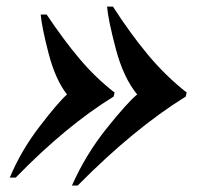

<svg xmlns="http://www.w3.org/2000/svg" viewBox="-20 -551 625 585"><path d="M329.1 -269 326.2 -256.8Q180.7 -167 27.8 -9.8H9.8Q43.9 -91.8 100.6 -165.5Q157.2 -239.3 184.1 -263.2Q148.4 -309.1 127.7 -389.6Q106.9 -470.2 104 -506.8H122.1Q172.9 -430.7 221.7 -372.6Q270.5 -314.5 329.1 -269ZM548.8 -269 545.9 -256.8Q387.7 -158.7 216.8 14.2H199.2Q241.2 -80.1 304.2 -158.9Q367.2 -237.8 397.9 -263.2Q356 -314.5 332.8 -402.3Q309.6 -490.2 306.2 -530.8H324.2Q377.4 -448.2 430.9 -384Q484.4 -319.8 548.8 -269Z"/></svg>

Font: PlayfairDisplay-BoldItalic
Style: Bold Italic
Weight: 700
Italic angle: -14.9847°
Designer: Claus Eggers Sørensen
Foundry: Claus Eggers Sørensen
Version: Version 1.002;PS 001.002;hotconv 1.0.70;makeotf.lib2.5.58329